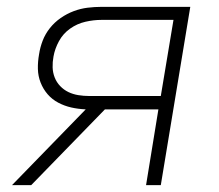

<svg xmlns="http://www.w3.org/2000/svg" viewBox="-20 -540 640 560"><path d="M71 0H15L230 -221Q208 -222 188 -226.5Q168 -231 150 -240.5Q132 -250 119 -265Q106 -280 98.5 -299Q91 -318 90.5 -339Q90 -360 94 -382Q97 -402 104.5 -421.5Q112 -441 125.5 -458Q139 -475 157 -487.5Q175 -500 195 -507.5Q215 -515 235.5 -517.5Q256 -520 276 -520H535L449 0H406L442 -221H286ZM449 -260 486 -482H276Q253 -482 229 -476.5Q205 -471 184.5 -456.5Q164 -442 152 -420Q140 -398 136 -375Q133 -359 133.5 -343.5Q134 -328 139.5 -314Q145 -300 155.5 -289Q166 -278 179.5 -271.5Q193 -265 208.5 -262.5Q224 -260 240 -260Z"/></svg>

Font: Iosevka XLt Ex Obl
Style: Regular
Weight: 200
Width: 7
Italic angle: -9°
Monospace: yes
Designer: Belleve Invis
Foundry: Belleve Invis
Version: Version 32.5.0; ttfautohint (v1.8.4)